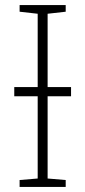

<svg xmlns="http://www.w3.org/2000/svg" viewBox="-20 -734 334 754"><path d="M238 -714V-688L167 -680V-392H259V-356H167V-33L238 -27V0H57V-27L128 -33V-356H36V-392H128V-680L57 -688V-714Z"/></svg>

Font: Noto Sans ExtraLight
Style: Regular
Weight: 200
Designer: Monotype Design Team
Foundry: Monotype Imaging Inc.
Version: Version 2.007